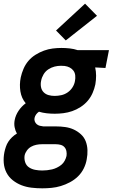

<svg xmlns="http://www.w3.org/2000/svg" viewBox="-44 -803 614 1045"><path d="M186 222Q156 222 127 218.5Q98 215 72.5 205Q47 195 25.5 178Q4 161 -8.5 137Q-21 113 -23.5 84Q-26 55 -20 25Q-17 11 -12 -4Q-7 -19 1.5 -32Q10 -45 22 -56.5Q34 -68 48 -76Q39 -92 35.5 -111Q32 -130 36 -150Q41 -176 57 -200Q73 -224 96 -241Q73 -268 67 -305.5Q61 -343 69 -382Q74 -405 84 -428.5Q94 -452 110.5 -471.5Q127 -491 149.5 -505Q172 -519 195.5 -527.5Q219 -536 243 -539Q267 -542 290 -542Q313 -542 335.5 -539.5Q358 -537 379 -530H549L530 -433L474 -436Q479 -414 479 -391Q479 -368 475 -344Q470 -320 460 -297Q450 -274 433.5 -254.5Q417 -235 394.5 -220.5Q372 -206 348.5 -198Q325 -190 301 -187Q277 -184 254 -184Q231 -184 209.5 -186.5Q188 -189 168 -195Q159 -189 152.5 -180Q146 -171 144 -161Q142 -151 145.5 -142Q149 -133 156 -127Q163 -121 172.5 -118.5Q182 -116 192 -115H261Q286 -115 311 -111.5Q336 -108 357.5 -98Q379 -88 396.5 -72Q414 -56 422.5 -34Q431 -12 432 13.5Q433 39 428 64Q424 89 412 113.5Q400 138 380.5 157Q361 176 336.5 189Q312 202 287 209.5Q262 217 236.5 219.5Q211 222 186 222ZM253 -281Q271 -281 289.5 -285Q308 -289 324 -300Q340 -311 350.5 -327.5Q361 -344 364 -362Q367 -377 365.5 -392Q364 -407 356 -418Q348 -429 335.5 -435.5Q323 -442 308 -444L288 -445Q270 -445 252.5 -440.5Q235 -436 219 -425.5Q203 -415 193 -398Q183 -381 180 -364Q176 -347 179 -330Q182 -313 193 -301.5Q204 -290 220 -285.5Q236 -281 253 -281ZM186 125Q199 125 212.5 123.5Q226 122 239 119Q252 116 265.5 109.5Q279 103 290 94Q301 85 308 72Q315 59 318 46Q320 33 317.5 20Q315 7 307 -2Q299 -11 286.5 -14.5Q274 -18 260 -18H183Q169 -18 154 -15Q139 -12 125.5 -4.5Q112 3 102.5 16Q93 29 90 43Q87 62 93 80Q99 98 114 108Q129 118 148 121.5Q167 125 186 125ZM314 -583 261 -637 419 -783 484 -717Z"/></svg>

Font: Lode
Style: Bold Italic
Weight: 700
Italic angle: -11°
Monospace: yes
Designer: Belleve Invis
Foundry: Belleve Invis
Version: Version 29.2.0; ttfautohint (v1.8.3)